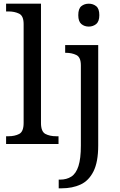

<svg xmlns="http://www.w3.org/2000/svg" viewBox="-20 -780 650 1040"><path d="M461 -636Q437 -636 420.5 -650Q404 -664 404 -698Q404 -733 420.5 -746.5Q437 -760 461 -760Q484 -760 501 -746.5Q518 -733 518 -698Q518 -664 501 -650Q484 -636 461 -636ZM298 240V193H305Q341 193 366.5 176.5Q392 160 405 119.5Q418 79 418 9V-426Q418 -470 393.5 -482Q369 -494 336 -494H333V-536H512V8Q512 97 486.5 148Q461 199 416.5 219.5Q372 240 314 240ZM13 0V-42H26Q60 -42 84 -54.5Q108 -67 108 -114V-650Q108 -694 83.5 -706Q59 -718 26 -718H13V-760H202V-114Q202 -67 226 -54.5Q250 -42 284 -42H297V0Z"/></svg>

Font: NotoSerif-Regular
Style: Regular
Weight: 400
Designer: Monotype Design Team
Foundry: Monotype Imaging Inc.
Version: Version 2.007; ttfautohint (v1.8) -l 8 -r 50 -G 200 -x 14 -D